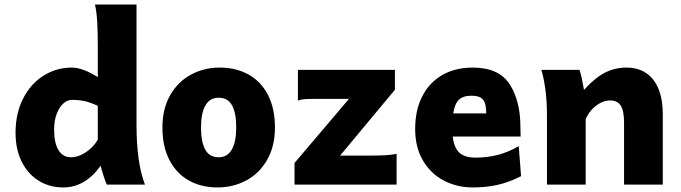

<svg xmlns="http://www.w3.org/2000/svg" viewBox="-20 -801 2953 833"><path d="M608.9 0H443.4Q438 -11.2 430.4 -34.4Q422.9 -57.6 416.5 -82Q384.3 -36.1 343.5 -12Q302.7 12.2 254.9 12.2Q194.3 12.2 147.2 -17.3Q100.1 -46.9 73.7 -100.6Q47.4 -154.3 47.4 -224.6Q47.4 -308.6 80.1 -373Q112.8 -437.5 168.7 -472.7Q224.6 -507.8 291.5 -507.8Q316.9 -507.8 346.7 -496.1Q376.5 -484.4 404.3 -466.3V-603Q404.3 -665 401.6 -708.5Q398.9 -752 392.1 -781.2H572.3V-258.8Q572.3 -95.2 608.9 0ZM291.5 -367.7Q272.5 -367.7 254.9 -352.1Q237.3 -336.4 226.1 -307.4Q214.8 -278.3 214.8 -239.3Q214.8 -180.2 233.9 -149.4Q252.9 -118.7 288.1 -118.7Q310.5 -118.7 333.3 -129.6Q356 -140.6 374.8 -158.2Q393.6 -175.8 404.3 -195.3V-341.8Q372.6 -356.4 347.9 -362.1Q323.2 -367.7 291.5 -367.7Z M933.6 -507.8Q1004.4 -507.8 1058.6 -477.5Q1112.8 -447.3 1142.8 -388.7Q1172.9 -330.1 1172.9 -248Q1172.9 -167 1139.2 -107.9Q1105.5 -48.8 1048.6 -18.3Q991.7 12.2 923.8 12.2Q853 12.2 799.1 -18.1Q745.1 -48.3 714.8 -107.2Q684.6 -166 684.6 -248Q684.6 -329.1 718.3 -387.9Q752 -446.8 808.6 -477.3Q865.2 -507.8 933.6 -507.8ZM928.7 -118.7Q966.8 -118.7 985.8 -152.6Q1004.9 -186.5 1004.9 -248Q1004.9 -310.5 986.8 -343.8Q968.8 -377 928.7 -377Q890.1 -377 871.1 -343.3Q852.1 -309.6 852.1 -248Q852.1 -185.5 870.4 -152.1Q888.7 -118.7 928.7 -118.7Z M1693.4 -498V-411.6L1455.6 -126H1580.1Q1619.6 -126 1646.7 -127.2Q1673.8 -128.4 1700.7 -133.3V0H1257.8V-93.8L1494.1 -372.1H1348.1Q1319.3 -372.1 1302 -370.8Q1284.7 -369.6 1272.5 -364.7V-498Z M1944.3 -208.5Q1949.7 -160.2 1972.9 -138.7Q1996.1 -117.2 2043 -117.2Q2093.8 -117.2 2139.6 -128.9Q2185.5 -140.6 2230.5 -167L2240.7 -36.6Q2188.5 -10.3 2139.2 1Q2089.8 12.2 2030.8 12.2Q1962.9 12.2 1906 -17.3Q1849.1 -46.9 1815.2 -104.2Q1781.2 -161.6 1781.2 -241.7Q1781.2 -322.3 1811.5 -382.3Q1841.8 -442.4 1898.2 -475.1Q1954.6 -507.8 2030.8 -507.8Q2144.5 -507.8 2191.2 -435.5Q2237.8 -363.3 2237.8 -249.5Q2238.3 -229 2238.8 -208.5ZM2089.4 -309.1Q2089.4 -338.4 2083.3 -355Q2077.1 -371.6 2063.2 -378.7Q2049.3 -385.7 2024.4 -385.7Q1989.3 -385.7 1970.9 -368.2Q1952.6 -350.6 1946.3 -309.1Z M2687.5 -268.6Q2687.5 -319.8 2673.3 -342.5Q2659.2 -365.2 2626.5 -365.2Q2604.5 -365.2 2582.8 -353.3Q2561 -341.3 2544.7 -322.3Q2528.3 -303.2 2521 -283.2V0H2353V-300.3Q2353 -365.2 2345.7 -416.3Q2338.4 -467.3 2328.6 -498H2494.1Q2499 -485.4 2504.6 -458.7Q2510.3 -432.1 2513.7 -411.1Q2560.1 -462.4 2603.3 -485.1Q2646.5 -507.8 2698.2 -507.8Q2746.6 -507.8 2782 -484.9Q2817.4 -461.9 2836.4 -416.5Q2855.5 -371.1 2855.5 -305.2V0H2687.5Z"/></svg>

Font: Lesson One Extra
Style: Regular
Weight: 800
Designer: But Ko, Victor Gaultney, Annie Olsen, Julie Remington, Don Collingsworth, Eric Hays, Becca Hirsbrunner
Version: Version 1.100